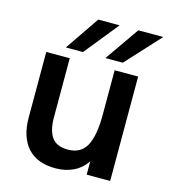

<svg xmlns="http://www.w3.org/2000/svg" viewBox="-106 -782 772 876"><g transform="rotate(15 279.5 -344.0)"><path d="M59 -184V-493H170V-214Q170 -152 193 -120Q216 -88 269 -88Q330 -88 356 -136Q382 -184 382 -281V-493H493V0H382V-63Q358 -27 320.5 -9Q283 9 236 9Q149 9 104 -41.5Q59 -92 59 -184ZM439 -697H557L409 -536H327ZM250 -697H351L221 -536H140Z"/></g></svg>

Font: Hanken Grotesk SemiBold
Style: Regular
Weight: 600
Designer: Alfredo Marco Pradil
Foundry: Hanken Design Co.
Version: Version 3.014